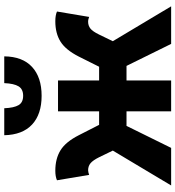

<svg xmlns="http://www.w3.org/2000/svg" viewBox="20 -864 844 925"><g transform="rotate(-90 442.5 -402.0)"><path d="M179 -281 147 -347Q132 -377 118 -388.5Q104 -400 84 -400Q79 -400 73.5 -398.5Q68 -397 62 -395L36 -550Q54 -558 82 -558Q140 -558 180.5 -533Q221 -508 253 -445L303 -347H368V-545H517V-347H583L632 -445Q664 -508 704 -533Q744 -558 802 -558Q831 -558 849 -550L823 -395Q818 -397 812 -398.5Q806 -400 800 -400Q781 -400 767 -389Q753 -378 738 -347L706 -281L874 0H693L587 -215H517V0H368V-215H298L192 0H11ZM253 -804H383Q385 -757 398 -735Q411 -713 443 -713Q475 -713 488.5 -735Q502 -757 504 -804H633Q632 -716 582 -670Q532 -624 443 -624Q354 -624 304.5 -670Q255 -716 253 -804Z"/></g></svg>

Font: Nebula Sans Bold
Style: Regular
Weight: 700
Designer: Paul D. Hunt for Adobe (as Source Sans)
Foundry: Nebula Entertainment & Broadcasting LLC
Version: Version 1.010